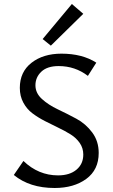

<svg xmlns="http://www.w3.org/2000/svg" viewBox="-20 -932 562 959"><path d="M234 -704 193 -737 339 -912 396 -863ZM396 -160Q396 -192 378.5 -217.5Q361 -243 333 -260.5Q305 -278 271.5 -294Q238 -310 204 -327.5Q170 -345 142 -366Q114 -387 96.5 -419.5Q79 -452 79 -493Q79 -573 137.5 -618.5Q196 -664 287 -664Q391 -664 461 -619L419 -553Q355 -602 273 -602Q216 -602 186.5 -574Q157 -546 157 -506Q157 -467 189.5 -437.5Q222 -408 268.5 -386Q315 -364 361.5 -339Q408 -314 440.5 -270.5Q473 -227 473 -168Q473 -84 411 -38.5Q349 7 253 7Q128 7 49 -58L97 -128Q172 -56 270 -56Q328 -56 362 -84.5Q396 -113 396 -160Z"/></svg>

Font: EauTestText Medium
Style: Regular
Weight: 500
Designer: Christian Thalmann (Catharsis Fonts)
Version: Version 0.001;PS 000.001;hotconv 1.0.88;makeotf.lib2.5.64775